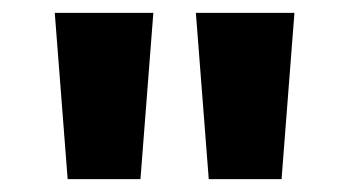

<svg xmlns="http://www.w3.org/2000/svg" viewBox="-20 -978 542 298"><path d="M85 -700H198L218 -958H65ZM304 -700H417L437 -958H284Z"/></svg>

Font: Noto Sans Khmer UI ExtraCondensed ExtraBold
Style: Regular
Weight: 800
Width: 2
Designer: Danh Hong and the Monotype Design Team
Foundry: Monotype Imaging Inc.
Version: Version 2.002